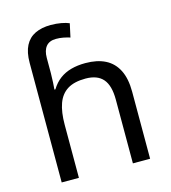

<svg xmlns="http://www.w3.org/2000/svg" viewBox="-113 -856 843 948"><g transform="rotate(-15 308.5 -382.5)"><path d="M85 -611Q85 -665 102.5 -699Q120 -733 153.5 -749Q187 -765 233 -765Q262 -765 286.5 -760.5Q311 -756 327 -749L312 -680Q296 -685 278.5 -688.5Q261 -692 241 -692Q207 -692 190 -671.5Q173 -651 173 -613V-535Q173 -513 171.5 -488Q170 -463 169 -452H174Q193 -483 218.5 -502Q244 -521 277 -530Q310 -539 350 -539Q410 -539 451.5 -518Q493 -497 515 -453.5Q537 -410 537 -343V0H449V-326Q449 -398 420 -431.5Q391 -465 331 -465Q273 -465 238.5 -443.5Q204 -422 188.5 -379Q173 -336 173 -271V0H85Z"/></g></svg>

Font: hexumalayalam05
Style: Book
Weight: 400
Designer: Jelle Bosma - Monotype Design Team
Foundry: Monotype Imaging Inc.
Version: Version 2.003